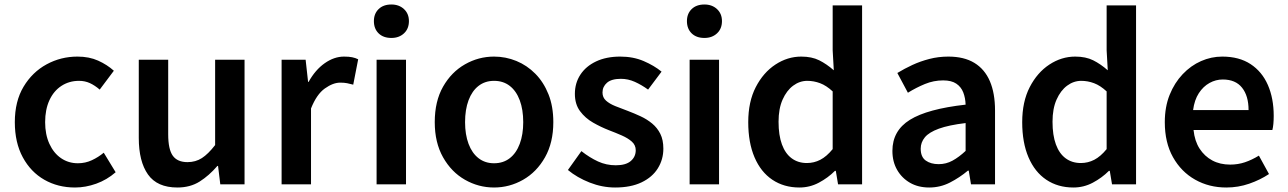

<svg xmlns="http://www.w3.org/2000/svg" viewBox="-20 -821 5734 855"><path d="M314 14Q238 14 177.5 -20.5Q117 -55 81.5 -120.5Q46 -186 46 -277Q46 -370 85 -435Q124 -500 187.5 -534.5Q251 -569 325 -569Q377 -569 417 -551Q457 -533 487 -506L424 -422Q402 -441 380 -451Q358 -461 332 -461Q288 -461 253.5 -438.5Q219 -416 200 -374.5Q181 -333 181 -277Q181 -222 200 -180.5Q219 -139 252 -116.5Q285 -94 327 -94Q360 -94 389 -107.5Q418 -121 442 -141L495 -54Q456 -20 408.5 -3Q361 14 314 14Z M770 14Q680 14 639 -44Q598 -102 598 -207V-555H729V-223Q729 -156 749.5 -127.5Q770 -99 815 -99Q851 -99 879 -117Q907 -135 938 -175V-555H1069V0H961L951 -82H948Q911 -39 869 -12.5Q827 14 770 14Z M1234 0V-555H1341L1352 -456H1354Q1384 -510 1426 -539.5Q1468 -569 1512 -569Q1534 -569 1548.5 -566Q1563 -563 1575 -557L1553 -444Q1538 -448 1525.5 -450.5Q1513 -453 1495 -453Q1463 -453 1426.5 -427Q1390 -401 1365 -338V0Z M1657 0V-555H1788V0ZM1723 -652Q1687 -652 1666 -672.5Q1645 -693 1645 -727Q1645 -760 1666 -780.5Q1687 -801 1723 -801Q1757 -801 1779 -780.5Q1801 -760 1801 -727Q1801 -693 1779 -672.5Q1757 -652 1723 -652Z M2180 14Q2111 14 2050.5 -20.5Q1990 -55 1953 -120.5Q1916 -186 1916 -277Q1916 -370 1953 -435Q1990 -500 2050.5 -534.5Q2111 -569 2180 -569Q2232 -569 2279.5 -549.5Q2327 -530 2364 -492.5Q2401 -455 2422.5 -401Q2444 -347 2444 -277Q2444 -186 2407 -120.5Q2370 -55 2309.5 -20.5Q2249 14 2180 14ZM2180 -94Q2221 -94 2250 -116.5Q2279 -139 2294.5 -180.5Q2310 -222 2310 -277Q2310 -333 2294.5 -374.5Q2279 -416 2250 -438.5Q2221 -461 2180 -461Q2140 -461 2111 -438.5Q2082 -416 2066.5 -374.5Q2051 -333 2051 -277Q2051 -222 2066.5 -180.5Q2082 -139 2111 -116.5Q2140 -94 2180 -94Z M2719 14Q2662 14 2606 -8Q2550 -30 2509 -64L2569 -148Q2606 -119 2643 -102Q2680 -85 2722 -85Q2767 -85 2789 -104Q2811 -123 2811 -152Q2811 -175 2793.5 -190.5Q2776 -206 2748.5 -218Q2721 -230 2692 -241Q2656 -255 2621 -275Q2586 -295 2563 -326Q2540 -357 2540 -403Q2540 -451 2564.5 -488.5Q2589 -526 2634.5 -547.5Q2680 -569 2742 -569Q2800 -569 2846.5 -549Q2893 -529 2926 -502L2866 -422Q2837 -443 2807 -456.5Q2777 -470 2745 -470Q2703 -470 2683 -452.5Q2663 -435 2663 -409Q2663 -387 2678.5 -373Q2694 -359 2720 -348.5Q2746 -338 2776 -327Q2805 -316 2833 -303Q2861 -290 2884 -271Q2907 -252 2920.5 -225Q2934 -198 2934 -159Q2934 -111 2909.5 -71.5Q2885 -32 2837 -9Q2789 14 2719 14Z M3051 0V-555H3182V0ZM3117 -652Q3081 -652 3060 -672.5Q3039 -693 3039 -727Q3039 -760 3060 -780.5Q3081 -801 3117 -801Q3151 -801 3173 -780.5Q3195 -760 3195 -727Q3195 -693 3173 -672.5Q3151 -652 3117 -652Z M3540 14Q3471 14 3419.5 -20.5Q3368 -55 3340 -120.5Q3312 -186 3312 -277Q3312 -368 3345.5 -433Q3379 -498 3433 -533.5Q3487 -569 3548 -569Q3595 -569 3628 -552.5Q3661 -536 3693 -508L3688 -597V-797H3819V0H3712L3702 -60H3698Q3667 -29 3626.5 -7.5Q3586 14 3540 14ZM3573 -95Q3605 -95 3633 -109.5Q3661 -124 3688 -157V-414Q3660 -440 3632 -450.5Q3604 -461 3575 -461Q3541 -461 3512 -439.5Q3483 -418 3465 -377.5Q3447 -337 3447 -279Q3447 -219 3462 -178Q3477 -137 3505.5 -116Q3534 -95 3573 -95Z M4118 14Q4069 14 4032.5 -7Q3996 -28 3975 -64.5Q3954 -101 3954 -149Q3954 -239 4032 -287.5Q4110 -336 4280 -355Q4279 -385 4269.5 -409.5Q4260 -434 4238.5 -448.5Q4217 -463 4180 -463Q4138 -463 4099 -447Q4060 -431 4023 -408L3976 -496Q4007 -515 4042.5 -531.5Q4078 -548 4118.5 -558.5Q4159 -569 4203 -569Q4273 -569 4319 -541Q4365 -513 4388 -459.5Q4411 -406 4411 -329V0H4304L4294 -61H4290Q4253 -30 4210 -8Q4167 14 4118 14ZM4160 -90Q4193 -90 4221.5 -105.5Q4250 -121 4280 -149V-273Q4205 -264 4161 -248Q4117 -232 4098.5 -209.5Q4080 -187 4080 -159Q4080 -122 4102.5 -106Q4125 -90 4160 -90Z M4760 14Q4691 14 4639.5 -20.5Q4588 -55 4560 -120.5Q4532 -186 4532 -277Q4532 -368 4565.5 -433Q4599 -498 4653 -533.5Q4707 -569 4768 -569Q4815 -569 4848 -552.5Q4881 -536 4913 -508L4908 -597V-797H5039V0H4932L4922 -60H4918Q4887 -29 4846.5 -7.5Q4806 14 4760 14ZM4793 -95Q4825 -95 4853 -109.5Q4881 -124 4908 -157V-414Q4880 -440 4852 -450.5Q4824 -461 4795 -461Q4761 -461 4732 -439.5Q4703 -418 4685 -377.5Q4667 -337 4667 -279Q4667 -219 4682 -178Q4697 -137 4725.5 -116Q4754 -95 4793 -95Z M5441 14Q5364 14 5302 -21Q5240 -56 5203.5 -121Q5167 -186 5167 -277Q5167 -345 5188.5 -398.5Q5210 -452 5246.5 -490.5Q5283 -529 5328.5 -549Q5374 -569 5423 -569Q5498 -569 5549 -535.5Q5600 -502 5626 -442.5Q5652 -383 5652 -305Q5652 -286 5650.5 -269.5Q5649 -253 5646 -242H5295Q5300 -193 5322 -159Q5344 -125 5378.5 -106.5Q5413 -88 5458 -88Q5493 -88 5524 -98.5Q5555 -109 5586 -128L5631 -46Q5592 -20 5543 -3Q5494 14 5441 14ZM5293 -331H5540Q5540 -394 5511 -430.5Q5482 -467 5425 -467Q5394 -467 5366 -451.5Q5338 -436 5318.5 -406Q5299 -376 5293 -331Z"/></svg>

Font: Noto Sans KR SemiBold
Style: Regular
Weight: 600
Designer: Ryoko NISHIZUKA  (kana, bopomofo & ideographs); Paul D. Hunt (Latin, Greek & Cyrillic); Sandoll Communications , Soo-you
Foundry: Adobe
Version: Version 2.004-H2;hotconv 1.0.118;makeotfexe 2.5.65603